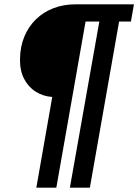

<svg xmlns="http://www.w3.org/2000/svg" viewBox="-20 -707 643 893"><path d="M149 166 223 -256Q180 -259 145.5 -281Q111 -303 91.5 -341.5Q72 -380 73 -433Q74 -491 93.5 -537.5Q113 -584 147.5 -617.5Q182 -651 229 -669Q276 -687 333 -687H603L589 -607H534L398 166H305L442 -607H378L242 166Z"/></svg>

Font: Archivo SemiCondensed
Style: Bold Italic
Weight: 700
Width: 4
Italic angle: -10°
Designer: Hector Gatti
Foundry: Omnibus-Type
Version: Version 2.001